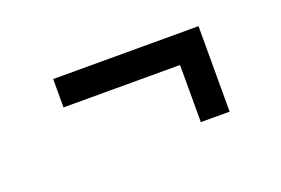

<svg xmlns="http://www.w3.org/2000/svg" viewBox="-43 -452 586 401"><g transform="rotate(-20 250.0 -252.0)"><path d="M350 -157H414V-347H91V-284H350Z"/></g></svg>

Font: Inconsolata Thin
Style: Regular
Weight: 100
Monospace: yes
Designer: Raph Levien, Cyreal, Brenton Simpson
Foundry: Raph Levien, Cyreal, Google
Version: Version 3.100